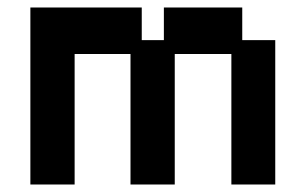

<svg xmlns="http://www.w3.org/2000/svg" viewBox="-20 -481 815 512"><path d="M61 11V-461H358V-374H417V-461H626V-374H714V11H597V-337H446V11H328V-337H179V11Z"/></svg>

Font: Pixelify Sans SemiBold
Style: Regular
Weight: 600
Designer: Stefie Justprince
Foundry: Typecalism Foundryline
Version: Version 1.000